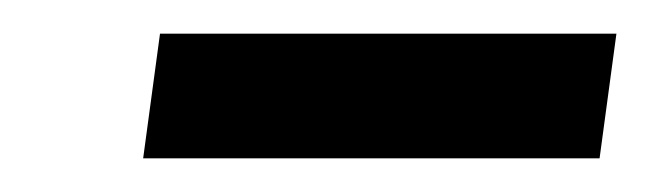

<svg xmlns="http://www.w3.org/2000/svg" viewBox="-20 -332 386 114"><path d="M336 -238H65L75 -312H346Z"/></svg>

Font: Arsenal SC
Style: Bold Italic
Weight: 700
Italic angle: -9.10001°
Designer: Andrij Shevchenko
Foundry: Stairsfor
Version: Version 2.001; ttfautohint (v1.8.4.7-5d5b)